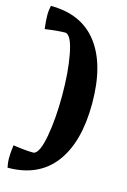

<svg xmlns="http://www.w3.org/2000/svg" viewBox="-118 -703 581 878"><g transform="rotate(15 173.0 -264.0)"><path d="M5 77Q5 50 10 13Q69 22 108 22Q135 15 150.5 -69Q166 -153 166 -264Q166 -374 150.5 -456.5Q135 -539 108 -546Q69 -546 10 -537Q5 -577 5 -605Q5 -622 10 -647Q156 -647 232 -547.5Q308 -448 308 -264Q308 -81 232 19Q156 119 10 119Q5 94 5 77Z"/></g></svg>

Font: Mirza
Style: Bold
Weight: 700
Designer: Arabic design by Kourosh Beigpour, Latin design by Eduardo Tunni, engineering by Lasse Fister
Version: Version 1.0010g